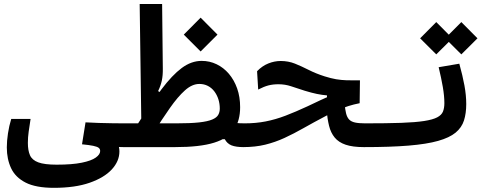

<svg xmlns="http://www.w3.org/2000/svg" viewBox="-20 -713 2384 935"><path d="M242.7 201.7Q154.8 201.7 105 176.3Q55.2 150.9 34.2 106.4Q13.2 62 13.2 4.9Q13.2 -26.4 18.8 -63.5Q24.4 -100.6 34.7 -133.8H128.9Q123.5 -98.1 119.6 -71.5Q115.7 -44.9 115.7 -17.1Q115.7 19.5 126 43Q136.2 66.4 166.3 77.6Q196.3 88.9 255.9 88.9Q331.5 88.9 378.2 79.3Q424.8 69.8 446.3 54.4Q467.8 39.1 467.8 22.5Q467.8 12.2 460.2 6.6Q452.6 1 433.8 -2.9Q415 -6.8 379.4 -10.3L396.5 -117.2Q426.3 -115.2 460.7 -114.3Q495.1 -113.3 528.1 -112.8Q561 -112.3 585.9 -112.3Q612.3 -112.3 624 -96.7Q635.7 -81.1 635.7 -56.6Q635.7 -29.3 621.6 -12.9Q607.4 3.4 580.1 3.4Q561 3.4 543.5 1.5Q525.9 -0.5 514.2 -2.9L526.9 -43.5Q543.9 -32.2 552.7 -15.1Q561.5 2 561.5 24.4Q561.5 71.8 524.4 112.1Q487.3 152.3 416.5 177Q345.7 201.7 242.7 201.7Z M1166.5 3.4Q1128.9 3.4 1107.4 -5.1Q1085.9 -13.7 1074.7 -35.2L1029.3 -35.6L1071.8 -125.5Q1101.1 -116.7 1124 -114.5Q1147 -112.3 1171.9 -112.3Q1191.9 -112.3 1201.2 -101.1Q1210.4 -89.8 1210.4 -62.5Q1210.4 -27.8 1199 -12.2Q1187.5 3.4 1166.5 3.4ZM579.1 3.4 585.9 -112.3H838.9Q907.7 -112.3 949.7 -116.9Q991.7 -121.6 1013.4 -130.9Q1035.2 -140.1 1042.7 -153.6Q1050.3 -167 1050.3 -184.1Q1050.3 -208 1043.5 -229.5Q1036.6 -251 1023.7 -268.1Q1010.7 -285.2 992.2 -294.7Q973.6 -304.2 950.7 -304.2Q915.5 -304.2 880.6 -272.9Q845.7 -241.7 807.6 -187.3Q769.5 -132.8 724.1 -61.5L646 -102.1Q713.9 -208 766.1 -277.6Q818.4 -347.2 865 -381.8Q911.6 -416.5 961.9 -416.5Q1001 -416.5 1034.9 -400.1Q1068.8 -383.8 1094.5 -353.8Q1120.1 -323.7 1134.8 -282.5Q1149.4 -241.2 1149.4 -190.9Q1149.4 -126 1120.4 -82.8Q1091.3 -39.6 1022.5 -18.1Q953.6 3.4 833 3.4ZM668.5 -91.8 660.2 -693.4H769.5L772.9 -377.9Q773.4 -346.2 768.1 -320.8Q762.7 -295.4 750 -269.5L772 -254.4ZM957 -462.4 875 -544.4 957 -627 1039.1 -544.4Z M1752 3.4Q1697.3 3.4 1663.1 -8.3Q1628.9 -20 1609.9 -43.2Q1590.8 -66.4 1582.5 -100.1Q1574.2 -133.8 1570.3 -177.7L1658.2 -209.5Q1660.6 -179.7 1665.3 -160.9Q1669.9 -142.1 1679.9 -131.3Q1689.9 -120.6 1708.5 -116.5Q1727.1 -112.3 1757.8 -112.3Q1770.5 -112.3 1778.6 -106.9Q1786.6 -101.6 1790.5 -91.3Q1794.4 -81.1 1794.4 -65.9Q1794.4 -24.4 1782 -10.5Q1769.5 3.4 1752 3.4ZM1163.1 3.4Q1151.4 3.4 1144.5 -10.5Q1137.7 -24.4 1137.7 -57.6Q1137.7 -85.4 1146.7 -98.9Q1155.8 -112.3 1172.4 -112.3Q1225.6 -112.3 1273.4 -121.6Q1321.3 -130.9 1370.6 -149.7Q1419.9 -168.5 1477.5 -195.3Q1515.6 -213.4 1541.5 -225.6Q1567.4 -237.8 1592.3 -247.3Q1617.2 -256.8 1649.9 -266.1L1651.4 -233.9L1572.3 -228V-248.5Q1547.9 -250.5 1523.2 -255.6Q1498.5 -260.7 1464.4 -271Q1426.3 -283.2 1397.2 -293Q1368.2 -302.7 1335.9 -302.7Q1309.1 -302.7 1287.4 -297.1Q1265.6 -291.5 1237.3 -276.9L1231.9 -366.2Q1256.8 -392.1 1286.9 -404.1Q1316.9 -416 1346.7 -416Q1384.3 -416 1416.5 -403.1Q1448.7 -390.1 1483.2 -372.6Q1517.6 -355 1560.5 -341.3Q1591.3 -331.5 1616.9 -327.1Q1642.6 -322.8 1669.9 -322Q1697.3 -321.3 1732.9 -321.8L1731.4 -210.4Q1702.1 -204.6 1677.5 -196.8Q1652.8 -189 1626.5 -177.5Q1600.1 -166 1565.4 -147.5Q1506.8 -116.7 1458.7 -89.4Q1410.6 -62 1365.5 -41.3Q1320.3 -20.5 1271.7 -8.5Q1223.1 3.4 1163.1 3.4Z M1752 3.4Q1741.2 3.4 1736.8 -12Q1732.4 -27.3 1732.4 -59.6Q1732.4 -89.4 1740.5 -100.8Q1748.5 -112.3 1757.8 -112.3Q1863.3 -112.3 1933.3 -114.7Q2003.4 -117.2 2045.7 -123.8Q2087.9 -130.4 2109.1 -141.6Q2130.4 -152.8 2137.2 -169.9Q2144 -187 2144 -210.9Q2144 -245.1 2136.5 -289.1Q2128.9 -333 2116.2 -385.7L2216.8 -402.8Q2232.9 -344.7 2241.7 -296.9Q2250.5 -249 2250.5 -206.1Q2250.5 -161.1 2239.5 -126.5Q2228.5 -91.8 2198.7 -67.1Q2168.9 -42.5 2113.5 -26.9Q2058.1 -11.2 1969.5 -3.9Q1880.9 3.4 1752 3.4ZM2226.6 -448.2 2147.9 -526.4 2226.6 -605.5 2305.2 -526.4ZM2104.5 -448.2 2025.9 -526.4 2104.5 -605.5 2183.1 -526.4Z"/></svg>

Font: Cascadia Code Medium
Style: Regular
Weight: 500
Monospace: yes
Designer: Aaron Bell
Foundry: Saja Typeworks
Version: Version 2407.024